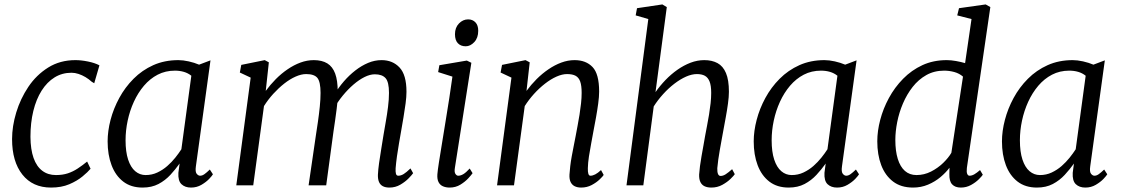

<svg xmlns="http://www.w3.org/2000/svg" viewBox="-20 -837 5070 867"><path d="M210.5 10Q127.5 10 81 -48.8Q34.5 -107.5 34.5 -209Q34.5 -266.5 53.2 -328.8Q72 -391 108 -444.8Q144 -498.5 197.5 -532Q251 -565.5 320.5 -565.5Q347 -565.5 377.5 -559.2Q408 -553 429 -542L405.5 -461L394 -468Q381.5 -479.5 366 -488.8Q350.5 -498 334.5 -503.2Q318.5 -508.5 303 -508.5Q260.5 -508.5 226.5 -487.5Q192.5 -466.5 168 -427.8Q143.5 -389 130.5 -336Q117.5 -283 117.5 -219Q118 -162 131.5 -123.8Q145 -85.5 170.8 -66Q196.5 -46.5 232.5 -46.5Q262.5 -46.5 286 -54.2Q309.5 -62 330.5 -75.8Q351.5 -89.5 373.5 -107.5L389 -75Q377 -60.5 352.5 -40.2Q328 -20 292.8 -5Q257.5 10 210.5 10Z M864.5 -85.5Q861 -61 868.2 -52.2Q875.5 -43.5 883.5 -43.5Q893.5 -43.5 903.5 -50.8Q913.5 -58 927.5 -71.5L941.5 -50Q938 -43.5 924.5 -29.2Q911 -15 889.8 -2.5Q868.5 10 842.5 10Q815.5 10 799.5 -5.2Q783.5 -20.5 785.5 -56.5L791 -98.5Q772.5 -72.5 749.5 -47.5Q726.5 -22.5 695.8 -6.2Q665 10 624 10Q571.5 10 536.5 -17Q501.5 -44 483.8 -91Q466 -138 466 -198.5Q466 -245 479.2 -295.8Q492.5 -346.5 518.5 -394.5Q544.5 -442.5 583 -481.2Q621.5 -520 672.2 -542.8Q723 -565.5 785.5 -565.5Q806.5 -565.5 832.2 -559.8Q858 -554 879 -545L930.5 -564.5ZM844 -495Q829 -507 810.2 -512.5Q791.5 -518 770 -518Q727 -518 692 -499.8Q657 -481.5 630 -449.8Q603 -418 584.5 -377.5Q566 -337 556.5 -292.2Q547 -247.5 547 -203.5Q547 -151.5 558.5 -116.5Q570 -81.5 590.5 -64Q611 -46.5 637.5 -46.5Q666 -46.5 690.5 -58Q715 -69.5 735.2 -87.2Q755.5 -105 771.5 -125Q787.5 -145 799 -163Z M1194 -555.5 1180 -426.5Q1200.5 -454.5 1225.5 -479.8Q1250.5 -505 1278.8 -524.2Q1307 -543.5 1336.8 -554.5Q1366.5 -565.5 1397 -565.5Q1434 -565.5 1458 -550.8Q1482 -536 1493.5 -504.8Q1505 -473.5 1505 -424Q1505 -420 1504.8 -415.8Q1504.5 -411.5 1504.2 -406.8Q1504 -402 1503.5 -397L1490.5 -411.5Q1509 -442 1533 -469.8Q1557 -497.5 1584.8 -519Q1612.5 -540.5 1642.2 -553Q1672 -565.5 1703 -565.5Q1753 -565.5 1784.2 -532.2Q1815.5 -499 1815.5 -422.5Q1815.5 -400 1811.5 -369.8Q1807.5 -339.5 1802 -307.2Q1796.5 -275 1791.5 -246Q1787 -220 1781.8 -190.2Q1776.5 -160.5 1772.5 -131.2Q1768.5 -102 1766.5 -77.5Q1765.5 -61 1768 -52.2Q1770.5 -43.5 1778.5 -43.5Q1790.5 -43.5 1803 -51.2Q1815.5 -59 1833.5 -76.5L1845.5 -55Q1840.5 -47.5 1825.5 -32Q1810.5 -16.5 1788 -3.2Q1765.5 10 1738.5 10Q1720.5 10 1708.8 3.8Q1697 -2.5 1691.5 -15.2Q1686 -28 1686.5 -47.5Q1687.5 -70.5 1691.8 -101Q1696 -131.5 1701.5 -164Q1707 -196.5 1711.5 -226Q1716 -254 1722 -287.2Q1728 -320.5 1732.2 -354.5Q1736.5 -388.5 1736.5 -417.5Q1736.5 -467 1721 -484.2Q1705.5 -501.5 1672.5 -501.5Q1651 -501.5 1626.2 -489.2Q1601.5 -477 1576.2 -455.2Q1551 -433.5 1528 -405.5Q1505 -377.5 1487.5 -346L1505 -394Q1503.5 -371 1500.2 -344.8Q1497 -318.5 1493.2 -292.8Q1489.5 -267 1486 -244L1453 0H1373.5L1406 -223Q1410.5 -252 1415.5 -286.2Q1420.5 -320.5 1424 -354.8Q1427.5 -389 1427.5 -417.5Q1427.5 -467 1413.5 -484.8Q1399.5 -502.5 1362.5 -502.5Q1340.5 -502.5 1315 -491.2Q1289.5 -480 1263.8 -459.8Q1238 -439.5 1214.2 -413.5Q1190.5 -387.5 1172 -358L1123.5 0H1047L1112 -486.5L1063 -509.5L1069.5 -544L1175.5 -565.5Z M2010.5 10Q1993.5 10 1980.2 4.2Q1967 -1.5 1960.2 -14.8Q1953.5 -28 1955 -50Q1956.5 -68.5 1962.2 -105Q1968 -141.5 1975.8 -189.2Q1983.5 -237 1992.2 -290Q2001 -343 2009 -395Q2017 -447 2023 -491L1958.5 -511.5L1964 -542.5L2088 -563.5L2108.5 -553.5L2034 -78.5Q2031 -60 2036.5 -51.8Q2042 -43.5 2049 -43.5Q2060 -43.5 2072 -50.5Q2084 -57.5 2101 -76L2114 -55Q2109 -47.5 2094.8 -32Q2080.5 -16.5 2059 -3.2Q2037.5 10 2010.5 10ZM2083 -628Q2060.5 -628 2047.5 -641.8Q2034.5 -655.5 2034.5 -682.5Q2034.5 -712.5 2052.5 -731Q2070.5 -749.5 2094 -749.5Q2114 -749.5 2126.8 -736.2Q2139.5 -723 2139.5 -698Q2139.5 -666 2121.8 -647Q2104 -628 2083 -628Z M2357.5 -426.5Q2378 -454.5 2403.2 -479.8Q2428.5 -505 2456.8 -524.2Q2485 -543.5 2514.8 -554.5Q2544.5 -565.5 2574.5 -565.5Q2626 -565.5 2655.8 -534.2Q2685.5 -503 2685.5 -423.5Q2685.5 -400 2681.2 -369Q2677 -338 2671.2 -305.8Q2665.5 -273.5 2660 -246Q2655.5 -220.5 2649.8 -190.5Q2644 -160.5 2639.5 -131Q2635 -101.5 2634.5 -77.5Q2634 -61 2636.8 -52.2Q2639.5 -43.5 2646 -43.5Q2656 -43.5 2667.8 -49.5Q2679.5 -55.5 2694 -69L2706 -47Q2702.5 -41 2688 -27Q2673.5 -13 2652 -1.5Q2630.5 10 2604 10Q2587.5 10 2575.2 4Q2563 -2 2556.8 -14.8Q2550.5 -27.5 2551.5 -48.5Q2552.5 -65 2555 -86.5Q2557.5 -108 2561.8 -131.5Q2566 -155 2570.8 -178.5Q2575.5 -202 2579.5 -223Q2583.5 -245 2588.2 -269.5Q2593 -294 2597 -319.8Q2601 -345.5 2603.8 -370.5Q2606.5 -395.5 2606.5 -417.5Q2606.5 -450.5 2600 -468.8Q2593.5 -487 2579.2 -494.8Q2565 -502.5 2540.5 -502.5Q2518.5 -502.5 2492.8 -491Q2467 -479.5 2441 -459.2Q2415 -439 2391.2 -412.8Q2367.5 -386.5 2349.5 -358L2301 0H2224.5L2289.5 -486.5L2240.5 -509.5L2247 -544L2353 -565.5L2372 -555.5Z M3192 10Q3174 10 3161.5 4Q3149 -2 3142.8 -14.8Q3136.5 -27.5 3137 -48.5Q3138 -65 3140.8 -86.5Q3143.5 -108 3147.8 -131.5Q3152 -155 3156.2 -178.5Q3160.5 -202 3164 -223Q3168 -245 3172.8 -269.5Q3177.5 -294 3181.8 -319.8Q3186 -345.5 3188.8 -370.5Q3191.5 -395.5 3191.5 -417.5Q3191.5 -450.5 3184.2 -468.8Q3177 -487 3163 -494.8Q3149 -502.5 3127 -502.5Q3104 -502.5 3078 -491Q3052 -479.5 3025.2 -459Q2998.5 -438.5 2974.5 -412Q2950.5 -385.5 2932 -356.5L2885 0H2809L2907.5 -751L2850.5 -767.5L2856.5 -800L2971 -817L2991 -805L2940 -421Q2960 -449.5 2985.2 -475.8Q3010.5 -502 3039 -522Q3067.5 -542 3098.2 -553.8Q3129 -565.5 3160.5 -565.5Q3195 -565.5 3220 -552Q3245 -538.5 3258.2 -507.2Q3271.5 -476 3271.5 -422.5Q3271.5 -399.5 3267.2 -368.8Q3263 -338 3257 -305.8Q3251 -273.5 3246 -246Q3242.5 -227 3238.5 -205Q3234.5 -183 3230.5 -160.5Q3226.5 -138 3223.5 -116.8Q3220.5 -95.5 3219 -77.5Q3218.5 -60.5 3222.2 -51.5Q3226 -42.5 3234 -42.5Q3245 -42.5 3256.8 -50Q3268.5 -57.5 3286 -73L3298 -50.5Q3294 -44 3279.2 -29.5Q3264.5 -15 3242 -2.5Q3219.5 10 3192 10Z M3782 -85.5Q3778.5 -61 3785.8 -52.2Q3793 -43.5 3801 -43.5Q3811 -43.5 3821 -50.8Q3831 -58 3845 -71.5L3859 -50Q3855.5 -43.5 3842 -29.2Q3828.5 -15 3807.2 -2.5Q3786 10 3760 10Q3733 10 3717 -5.2Q3701 -20.5 3703 -56.5L3708.5 -98.5Q3690 -72.5 3667 -47.5Q3644 -22.5 3613.2 -6.2Q3582.5 10 3541.5 10Q3489 10 3454 -17Q3419 -44 3401.2 -91Q3383.5 -138 3383.5 -198.5Q3383.5 -245 3396.8 -295.8Q3410 -346.5 3436 -394.5Q3462 -442.5 3500.5 -481.2Q3539 -520 3589.8 -542.8Q3640.5 -565.5 3703 -565.5Q3724 -565.5 3749.8 -559.8Q3775.5 -554 3796.5 -545L3848 -564.5ZM3761.5 -495Q3746.5 -507 3727.8 -512.5Q3709 -518 3687.5 -518Q3644.5 -518 3609.5 -499.8Q3574.5 -481.5 3547.5 -449.8Q3520.5 -418 3502 -377.5Q3483.5 -337 3474 -292.2Q3464.5 -247.5 3464.5 -203.5Q3464.5 -151.5 3476 -116.5Q3487.5 -81.5 3508 -64Q3528.5 -46.5 3555 -46.5Q3583.5 -46.5 3608 -58Q3632.5 -69.5 3652.8 -87.2Q3673 -105 3689 -125Q3705 -145 3716.5 -163Z M4346 -78.5Q4344 -60.5 4347.5 -52Q4351 -43.5 4358 -43.5Q4368.5 -43.5 4379.8 -50Q4391 -56.5 4405.5 -69L4418 -48Q4414 -41.5 4400 -27.5Q4386 -13.5 4365 -1.8Q4344 10 4318.5 10Q4293 10 4279.5 -4.5Q4266 -19 4267 -51.5L4267.5 -79.5Q4251.5 -58 4226.8 -37.2Q4202 -16.5 4170.5 -3.2Q4139 10 4103 10Q4048.5 10 4012.8 -17.2Q3977 -44.5 3959.2 -91.5Q3941.5 -138.5 3941.5 -199Q3941.5 -245.5 3954.8 -296Q3968 -346.5 3994 -394.5Q4020 -442.5 4058 -481.2Q4096 -520 4145.2 -542.8Q4194.5 -565.5 4255 -565.5Q4274.5 -565.5 4296.8 -561.5Q4319 -557.5 4338 -552L4367 -751L4302.5 -767.5L4310.5 -800L4431 -817L4452 -805ZM4328.5 -491Q4312 -505.5 4289.2 -511.8Q4266.5 -518 4243.5 -518Q4198.5 -518 4163 -498Q4127.5 -478 4101.2 -444.5Q4075 -411 4057.5 -370Q4040 -329 4031.5 -286Q4023 -243 4023 -205Q4023 -155 4034 -119.5Q4045 -84 4066.2 -65.2Q4087.5 -46.5 4118.5 -46.5Q4153 -46.5 4184 -62.2Q4215 -78 4239 -101.2Q4263 -124.5 4276 -147Z M4903 -85.5Q4899.5 -61 4906.8 -52.2Q4914 -43.5 4922 -43.5Q4932 -43.5 4942 -50.8Q4952 -58 4966 -71.5L4980 -50Q4976.5 -43.5 4963 -29.2Q4949.5 -15 4928.2 -2.5Q4907 10 4881 10Q4854 10 4838 -5.2Q4822 -20.5 4824 -56.5L4829.5 -98.5Q4811 -72.5 4788 -47.5Q4765 -22.5 4734.2 -6.2Q4703.5 10 4662.5 10Q4610 10 4575 -17Q4540 -44 4522.2 -91Q4504.5 -138 4504.5 -198.5Q4504.5 -245 4517.8 -295.8Q4531 -346.5 4557 -394.5Q4583 -442.5 4621.5 -481.2Q4660 -520 4710.8 -542.8Q4761.5 -565.5 4824 -565.5Q4845 -565.5 4870.8 -559.8Q4896.5 -554 4917.5 -545L4969 -564.5ZM4882.5 -495Q4867.5 -507 4848.8 -512.5Q4830 -518 4808.5 -518Q4765.5 -518 4730.5 -499.8Q4695.5 -481.5 4668.5 -449.8Q4641.5 -418 4623 -377.5Q4604.5 -337 4595 -292.2Q4585.5 -247.5 4585.5 -203.5Q4585.5 -151.5 4597 -116.5Q4608.5 -81.5 4629 -64Q4649.5 -46.5 4676 -46.5Q4704.5 -46.5 4729 -58Q4753.5 -69.5 4773.8 -87.2Q4794 -105 4810 -125Q4826 -145 4837.5 -163Z"/></svg>

Font: Merriweather 24pt Light
Style: Italic
Weight: 300
Italic angle: -7.8°
Version: Version 2.101